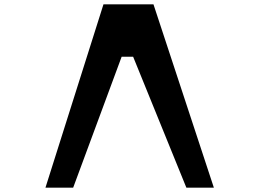

<svg xmlns="http://www.w3.org/2000/svg" viewBox="-20 -870 1198 887"><path d="M689 -850 968 -3H841L595 -608H542L318 -3H190L458 -850Z"/></svg>

Font: OpenDyslexic
Style: Regular
Weight: 400
Designer: Abbie Gonzalez
Version: Version 0.920;hotconv 1.0.109;makeotfexe 2.5.65596